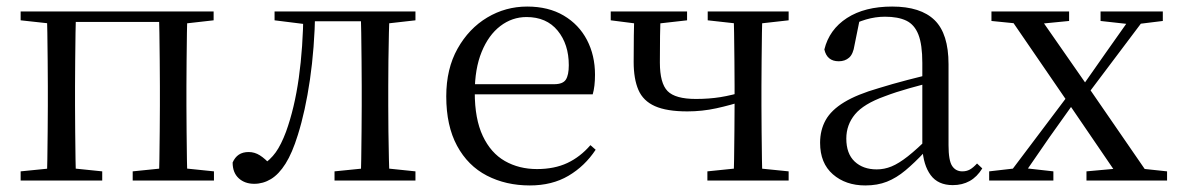

<svg xmlns="http://www.w3.org/2000/svg" viewBox="-20 -551 3592 586"><path d="M123 0Q124 -24 124.5 -65Q125 -106 125.5 -150Q126 -194 126 -229V-288Q126 -322 125.5 -366Q125 -410 124.5 -451Q124 -492 123 -516H212Q211 -492 210.5 -451Q210 -410 209.5 -366Q209 -322 209 -288V-229Q209 -194 209.5 -150Q210 -106 210.5 -65Q211 -24 212 0ZM465 0Q466 -24 466.5 -65Q467 -106 467.5 -150Q468 -194 468 -229V-288Q468 -322 467.5 -366Q467 -410 466.5 -451Q466 -492 465 -516H552Q551 -492 550.5 -451Q550 -410 549.5 -366Q549 -322 549 -288V-229Q549 -194 549.5 -150Q550 -106 550.5 -65Q551 -24 552 0ZM43 0V-28L153 -39H185L292 -28V0ZM385 0V-28L493 -39H526L633 -28V0ZM43 -489V-516H167V-477H153ZM509 -477V-516H632V-489L526 -477ZM167 -484V-516H509V-484Z M756 10Q727 10 708.5 -7Q690 -24 690 -55Q697 -71 709 -79Q721 -87 739 -87Q757 -87 773 -77Q789 -67 808 -46V-36H779V-46Q805 -63 821.5 -86Q838 -109 853 -149Q879 -221 892 -313.5Q905 -406 906 -516H942Q940 -404 926 -308Q912 -212 889 -139Q872 -84 851.5 -51.5Q831 -19 807 -4.5Q783 10 756 10ZM818 -489V-516H921V-477H914ZM923 -486V-516H1114V-486ZM1001 0V-28L1110 -39H1142L1248 -28V0ZM1081 0Q1082 -24 1082.5 -65Q1083 -106 1083.5 -150Q1084 -194 1084 -229V-288Q1084 -322 1083.5 -366Q1083 -410 1082.5 -451Q1082 -492 1081 -516H1169Q1168 -492 1167 -451Q1166 -410 1165.5 -366Q1165 -322 1165 -288V-229Q1165 -194 1165.5 -150Q1166 -106 1167 -65Q1168 -24 1169 0ZM1124 -477V-516H1248V-489L1142 -477Z M1597 15Q1524 15 1466 -15Q1408 -45 1375 -106Q1342 -167 1342 -257Q1342 -341 1376.5 -402.5Q1411 -464 1467 -497.5Q1523 -531 1589 -531Q1654 -531 1700.5 -503.5Q1747 -476 1771.5 -429Q1796 -382 1796 -323Q1796 -287 1789 -263H1381V-294H1671Q1698 -294 1707 -308Q1716 -322 1716 -352Q1716 -416 1682 -457.5Q1648 -499 1587 -499Q1543 -499 1507 -471.5Q1471 -444 1450 -392.5Q1429 -341 1429 -269Q1429 -188 1453.5 -136Q1478 -84 1521 -59.5Q1564 -35 1619 -35Q1672 -35 1711.5 -53.5Q1751 -72 1782 -108L1798 -94Q1765 -44 1715 -14.5Q1665 15 1597 15Z M2078 -211Q2015 -211 1979 -227Q1943 -243 1928.5 -276.5Q1914 -310 1914 -362Q1914 -405 1914.5 -442Q1915 -479 1916 -516H1997Q1995 -477 1994.5 -441Q1994 -405 1994 -360Q1994 -297 2017.5 -273Q2041 -249 2104 -249Q2144 -249 2178.5 -254.5Q2213 -260 2256 -273V-245Q2210 -230 2166.5 -220.5Q2123 -211 2078 -211ZM2219 0Q2220 -24 2220.5 -65Q2221 -106 2221.5 -152Q2222 -198 2222 -234V-288Q2222 -322 2221.5 -366Q2221 -410 2220.5 -451Q2220 -492 2219 -516H2307Q2306 -492 2305.5 -451Q2305 -410 2304.5 -366Q2304 -322 2304 -288V-229Q2304 -194 2304.5 -150Q2305 -106 2305.5 -65Q2306 -24 2307 0ZM1844 -489V-516H2077V-489L1971 -477H1938ZM2139 0V-28L2246 -39H2278L2387 -28V0ZM2140 -489V-516H2387V-489L2280 -477H2248Z M2621 15Q2561 15 2522 -19Q2483 -53 2483 -115Q2483 -154 2500 -184.5Q2517 -215 2556.5 -239Q2596 -263 2662 -282Q2704 -295 2750 -307Q2796 -319 2836 -328V-303Q2796 -293 2755 -281.5Q2714 -270 2680 -257Q2616 -234 2589.5 -202Q2563 -170 2563 -128Q2563 -82 2588.5 -58Q2614 -34 2656 -34Q2679 -34 2701 -43Q2723 -52 2751 -74Q2779 -96 2817 -134L2826 -87H2802Q2771 -54 2743.5 -31Q2716 -8 2687 3.5Q2658 15 2621 15ZM2888 14Q2843 14 2820.5 -16.5Q2798 -47 2795 -100V-103V-359Q2795 -415 2783 -445.5Q2771 -476 2746 -488Q2721 -500 2681 -500Q2652 -500 2623 -491.5Q2594 -483 2561 -465L2604 -492L2588 -413Q2584 -386 2571.5 -375Q2559 -364 2540 -364Q2504 -364 2496 -400Q2511 -461 2565 -496Q2619 -531 2703 -531Q2790 -531 2832.5 -489.5Q2875 -448 2875 -355V-108Q2875 -61 2886 -44.5Q2897 -28 2917 -28Q2930 -28 2940 -33.5Q2950 -39 2962 -52L2978 -37Q2962 -11 2939.5 1.5Q2917 14 2888 14Z M2999 0V-28L3086 -38H3106L3195 -28V0ZM3044 0 3258 -284 3279 -264H3277L3183 -132L3092 0ZM3296 0V-28L3417 -39H3439L3542 -28V0ZM3283 -241 3263 -263H3266L3355 -390L3444 -516H3490ZM3402 0 3241 -236 3049 -516H3141L3299 -289L3498 0ZM3006 -487V-516H3243V-487L3141 -477H3106ZM3339 -487V-516H3529V-487L3448 -477H3429Z"/></svg>

Font: Noto Serif KR
Style: Regular
Weight: 400
Designer: Ryoko NISHIZUKA  (kana & ideographs); Frank Grießhammer (Latin, Greek & Cyrillic); Wenlong ZHANG  (bopomofo); Sandoll Co
Foundry: Adobe
Version: Version 2.003-H1;hotconv 1.1.1;makeotfexe 2.6.0